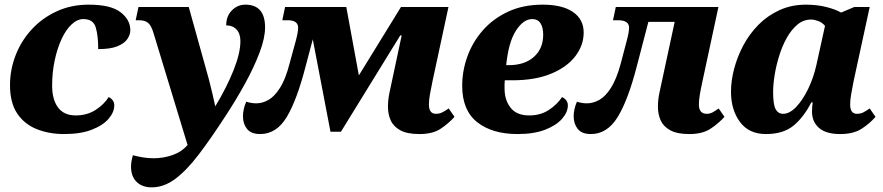

<svg xmlns="http://www.w3.org/2000/svg" viewBox="-20 -566 3794 825"><path d="M256 10Q190 10 137 -11.5Q84 -33 53.5 -79Q23 -125 23 -200Q23 -267 47.5 -329.5Q72 -392 117 -440.5Q162 -489 224 -517.5Q286 -546 361 -546Q456 -546 498 -513.5Q540 -481 540 -436Q540 -417 527 -398Q514 -379 484 -367Q454 -355 402 -355Q402 -412 391.5 -448Q381 -484 338 -484Q312 -484 287.5 -461Q263 -438 244.5 -398Q226 -358 215 -306.5Q204 -255 204 -198Q204 -138 229.5 -104Q255 -70 305 -70Q354 -70 390.5 -93.5Q427 -117 447 -149Q471 -137 471 -113Q471 -84 446.5 -55.5Q422 -27 374 -8.5Q326 10 256 10Z M632 239Q591 239 567 215.5Q543 192 543 150Q543 129 551 101Q573 107 595.5 110.5Q618 114 640 114Q682 114 721 100.5Q760 87 786 57L639 -426Q630 -456 616.5 -467.5Q603 -479 578 -479H563L575 -536H791L862 -281Q869 -258 877 -227Q885 -196 892.5 -164.5Q900 -133 905 -109Q954 -190 983.5 -264Q1013 -338 1013 -389Q1013 -421 996.5 -439Q980 -457 952 -457Q952 -497 976.5 -521.5Q1001 -546 1034 -546Q1119 -546 1119 -448Q1119 -403 1095.5 -340.5Q1072 -278 1033 -207Q994 -136 948 -66Q887 28 835 96.5Q783 165 734 202Q685 239 632 239Z M1098 10Q1059 10 1041.5 -12Q1024 -34 1024 -66Q1024 -97 1038 -129Q1060 -122 1081 -122Q1108 -122 1134 -137Q1160 -152 1183.5 -189Q1207 -226 1224 -292L1250 -387Q1261 -427 1261 -447Q1261 -479 1216 -479H1193L1205 -536H1468L1522 -242L1703 -536H1907L1838 -215Q1832 -186 1827.5 -161Q1823 -136 1823 -117Q1823 -77 1853 -77Q1868 -77 1880 -83Q1892 -89 1908 -100L1933 -64Q1907 -35 1873 -12.5Q1839 10 1782 10Q1729 10 1699.5 -6.5Q1670 -23 1658.5 -49.5Q1647 -76 1647 -107Q1647 -138 1654 -170L1706 -414H1700L1445 0H1400L1324 -397L1294 -284Q1256 -136 1212 -63Q1168 10 1098 10Z M2204 10Q2095 10 2030.5 -41Q1966 -92 1966 -197Q1966 -262 1988.5 -324Q2011 -386 2055 -436Q2099 -486 2163.5 -516Q2228 -546 2312 -546Q2396 -546 2442 -514.5Q2488 -483 2488 -426Q2488 -372 2452.5 -325Q2417 -278 2348.5 -249.5Q2280 -221 2182 -221H2149Q2148 -212 2148 -203Q2148 -194 2148 -186Q2148 -136 2174 -103Q2200 -70 2254 -70Q2303 -70 2339 -94Q2375 -118 2395 -149Q2420 -137 2420 -113Q2420 -84 2395 -55.5Q2370 -27 2322 -8.5Q2274 10 2204 10ZM2155 -286H2166Q2234 -286 2274 -321.5Q2314 -357 2314 -417Q2314 -448 2302.5 -466Q2291 -484 2267 -484Q2229 -484 2197 -434.5Q2165 -385 2155 -286Z M2519 10Q2480 10 2462.5 -12Q2445 -34 2445 -66Q2445 -97 2459 -129Q2481 -122 2502 -122Q2529 -122 2555.5 -137Q2582 -152 2605.5 -189Q2629 -226 2647 -292L2672 -387Q2683 -427 2683 -447Q2683 -479 2636 -479H2614L2626 -536H3067L2998 -215Q2991 -183 2987 -159Q2983 -135 2983 -117Q2983 -77 3017 -77Q3030 -77 3041.5 -83Q3053 -89 3068 -100L3093 -64Q3067 -35 3032.5 -12.5Q2998 10 2942 10Q2889 10 2859.5 -6.5Q2830 -23 2818.5 -49.5Q2807 -76 2807 -107Q2807 -138 2814 -170L2879 -472H2766L2717 -284Q2679 -136 2634 -63Q2589 10 2519 10Z M3271 10Q3198 10 3159.5 -42Q3121 -94 3121 -172Q3121 -219 3134.5 -270.5Q3148 -322 3174 -371Q3200 -420 3239 -459.5Q3278 -499 3329.5 -522.5Q3381 -546 3443 -546Q3490 -546 3530 -536Q3570 -526 3594 -512L3651 -536H3717L3648 -218Q3642 -187 3637.5 -162Q3633 -137 3633 -117Q3633 -77 3662 -77Q3678 -77 3689.5 -83Q3701 -89 3717 -100L3742 -64Q3717 -35 3682 -12.5Q3647 10 3590 10Q3529 10 3499 -16.5Q3469 -43 3469 -87Q3469 -99 3470 -107.5Q3471 -116 3472 -126H3466Q3434 -63 3390 -26.5Q3346 10 3271 10ZM3345 -77Q3373 -77 3401.5 -107Q3430 -137 3453 -185Q3476 -233 3488 -287L3525 -455Q3512 -470 3495 -476Q3478 -482 3465 -482Q3432 -482 3406 -460Q3380 -438 3360.5 -403Q3341 -368 3328 -326Q3315 -284 3308.5 -243.5Q3302 -203 3302 -171Q3302 -116 3313 -96.5Q3324 -77 3345 -77Z"/></svg>

Font: Noto Serif ExtraBold
Style: Italic
Weight: 800
Italic angle: -12°
Designer: Monotype Design Team
Foundry: Monotype Imaging Inc.
Version: Version 2.013